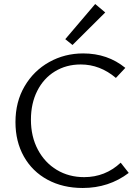

<svg xmlns="http://www.w3.org/2000/svg" viewBox="-20 -930 699 956"><path d="M305 -735 454 -910 504 -868 341 -706ZM57 -322Q57 -423 102.5 -500.5Q148 -578 225 -621Q302 -664 394 -664Q516 -664 604 -592L557 -542Q478 -609 382 -609Q310 -609 253.5 -574.5Q197 -540 165.5 -477.5Q134 -415 134 -334Q134 -250 168.5 -185Q203 -120 263 -84Q323 -48 399 -48Q504 -48 581 -120L621 -69Q522 6 392 6Q293 6 217 -35Q141 -76 99 -150.5Q57 -225 57 -322Z"/></svg>

Font: Ysabeau SC
Style: Regular
Weight: 400
Designer: Christian Thalmann (Catharsis Fonts)
Version: Version 0.003